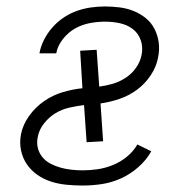

<svg xmlns="http://www.w3.org/2000/svg" viewBox="-20 -562 590 594"><path d="M235 12Q210 12 185 9.5Q160 7 137 -0.5Q114 -8 95 -21.5Q76 -35 63 -54Q50 -73 45 -97Q40 -121 45 -147Q51 -177 70.5 -204Q90 -231 117 -249.5Q144 -268 174.5 -277Q205 -286 235 -289L228 -405L279 -408L287 -294Q309 -297 329.5 -303Q350 -309 369 -321.5Q388 -334 401 -352.5Q414 -371 418 -392Q423 -416 415.5 -437.5Q408 -459 391 -472Q374 -485 351.5 -490Q329 -495 305 -495Q282 -495 258 -490.5Q234 -486 212.5 -474Q191 -462 174.5 -441Q158 -420 154 -397H102Q106 -419 116.5 -439.5Q127 -460 142.5 -477.5Q158 -495 177.5 -508Q197 -521 218.5 -528.5Q240 -536 262 -539Q284 -542 305 -542Q328 -542 351 -539Q374 -536 394.5 -527.5Q415 -519 431.5 -505.5Q448 -492 458 -472.5Q468 -453 471 -430.5Q474 -408 469 -384Q464 -356 446.5 -329.5Q429 -303 404 -284.5Q379 -266 349.5 -256Q320 -246 291 -242L299 -125L248 -122L240 -237Q217 -234 194.5 -229Q172 -224 152 -212Q132 -200 116.5 -180.5Q101 -161 97 -139Q93 -121 97 -104.5Q101 -88 111.5 -75.5Q122 -63 136.5 -55.5Q151 -48 167 -43.5Q183 -39 200.5 -37Q218 -35 236 -35Q259 -35 282.5 -38.5Q306 -42 329.5 -51.5Q353 -61 373 -77.5Q393 -94 405 -115L448 -94Q433 -67 408 -45Q383 -23 354 -10Q325 3 295 7.5Q265 12 235 12Z"/></svg>

Font: Lode Dark Term
Style: Italic
Weight: 400
Italic angle: -11°
Monospace: yes
Designer: Belleve Invis
Foundry: Belleve Invis
Version: Version 29.2.0